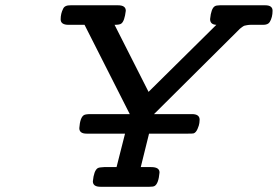

<svg xmlns="http://www.w3.org/2000/svg" viewBox="-20 -714 1062 734"><path d="M211.9 -640.1Q211.9 -662.1 221.2 -680.2Q227.1 -694.3 250 -693.8H431.2Q460.9 -693.8 460.9 -672.9Q456.1 -632.8 443.8 -624Q438 -619.1 418 -619.1L547.9 -362.8L807.1 -619.1Q783.2 -620.1 783.2 -641.1Q787.1 -681.2 800.8 -689.9Q806.6 -693.8 820.8 -693.8H994.1Q1022 -693.8 1022 -672.9Q1022 -647.9 1011.2 -629.9Q1004.4 -618.7 984.9 -619.1H956.1Q943.8 -619.1 937.5 -619.1Q931.2 -619.1 923.6 -617.7Q916 -616.2 914.1 -615.7Q912.1 -615.2 905.5 -610.6Q898.9 -606 897 -604Q895 -602.1 886.5 -593.5Q877.9 -585 873 -580.1L568.8 -277.8H713.9Q742.7 -277.8 743.2 -256.8Q743.2 -252.9 742.2 -243.9Q741.2 -234.9 735.1 -220.9Q729 -207 720.2 -204.1Q716.3 -203.1 698.2 -203.1H549.8L518.1 -75.2H558.1Q590.3 -75.2 589.8 -54.2Q585.9 -11.2 570.8 -2.9Q565.9 0 551.8 0H363.8Q335 0 335 -21Q338.9 -61 353 -70.8Q358.9 -74.7 377.9 -75.2H425.8V-76.2L458 -203.1H311Q283.2 -203.1 283.2 -224.1Q286.1 -265.1 300.8 -273.9Q306.6 -277.8 328.1 -277.8H476.1L303.2 -619.1H242.2Q211.9 -619.1 211.9 -640.1Z"/></svg>

Font: CMU Concrete
Style: BoldItalic
Weight: 700
Italic angle: -14.04°
Version: Version 0.7.0